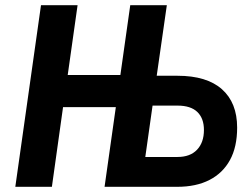

<svg xmlns="http://www.w3.org/2000/svg" viewBox="-20 -720 972 740"><path d="M39 0 138 -700H279L241 -431H527L509 -307H223L180 0ZM383 0 482 -700H623L584 -428H664Q777 -428 835.5 -376Q894 -324 894 -228Q894 -154 866.5 -103.5Q839 -53 787.5 -26.5Q736 0 663 0ZM540 -115H664Q713 -115 739.5 -143Q766 -171 766 -219Q766 -264 740.5 -288.5Q715 -313 664 -313H568Z"/></svg>

Font: Finlandica SemiBold
Style: Italic
Weight: 600
Italic angle: -8°
Designer: Niklas Ekholm, Juho Hiilivirta, Jaakko Suomalainen
Foundry: Helsinki Type Studio
Version: Version 1.063